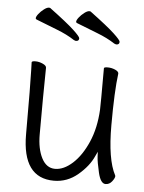

<svg xmlns="http://www.w3.org/2000/svg" viewBox="-52 -750 604 805"><g transform="rotate(5 250.0 -347.5)"><path d="M416 -579Q414 -579 407 -582Q375 -603 332 -619.5Q289 -636 244 -654Q240 -656 240 -659Q240 -666 249 -677.5Q258 -689 270.5 -698.5Q283 -708 291 -708Q296 -708 297 -707Q371 -652 400 -625Q429 -598 429 -591Q429 -579 416 -579ZM246 -579Q244 -579 237 -582Q205 -603 162 -619.5Q119 -636 74 -654Q70 -656 70 -659Q70 -666 79 -677.5Q88 -689 100.5 -698.5Q113 -708 121 -708Q126 -708 127 -707Q201 -652 230 -625Q259 -598 259 -591Q259 -579 246 -579ZM72 -171Q72 -391 70 -440L69 -474Q70 -479 85 -479Q100 -479 115.5 -472Q131 -465 131 -456Q129 -340 129 -175Q129 -115 149 -76Q169 -37 205.5 -37Q242 -37 279 -70.5Q316 -104 342 -163.5Q368 -223 372 -301Q373 -318 373 -475Q373 -480 389 -480Q405 -480 420 -473.5Q435 -467 435 -458Q425 -383 425 -239.5Q425 -96 459 -32L460 -29Q460 -20 449 -6Q438 8 422 8Q401 8 390.5 -37Q380 -82 379 -103L378 -124L369 -105Q350 -62 305.5 -24.5Q261 13 205 13Q72 13 72 -171Z"/></g></svg>

Font: Moon Stars Kai T HW Light
Style: Regular
Weight: 300
Designer: GuiWonder
Version: Version 1.101